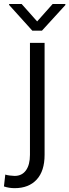

<svg xmlns="http://www.w3.org/2000/svg" viewBox="-67 -747 353 980"><path d="M85.9 -528.3H160.6V43.5Q160.6 126 120.1 169.7Q79.6 213.4 7.8 213.4Q-21 213.4 -46.9 204.6L-40 144Q-32.7 147 -16.8 148.9Q-1 150.9 7.8 150.9Q44.9 150.9 65.4 122.6Q85.9 94.2 85.9 43.5ZM43.5 -726.6 122.6 -637.7 201.7 -726.6H266.6V-721.2L147 -590.3H98.1L-20.5 -721.7V-726.6Z"/></svg>

Font: Vazirmatn RD FD Light
Style: Regular
Weight: 300
Designer: Saber Rastikerdar
Foundry: Saber Rastikerdar
Version: Version 33.003